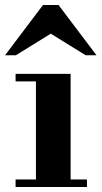

<svg xmlns="http://www.w3.org/2000/svg" viewBox="-42 -744 404 764"><path d="M101 -15V-434H239V-15ZM20 0V-30H304V0ZM20 -420V-450H239V-420ZM-22 -524 129 -724H191L342 -524H299L160 -610L21 -524Z"/></svg>

Font: Libre Bodoni
Style: Regular
Weight: 400
Designer: Pablo Impallari, Rodrigo Fuenzalida
Foundry: Impallari Type
Version: Version 2.005;gftools[0.9.23]